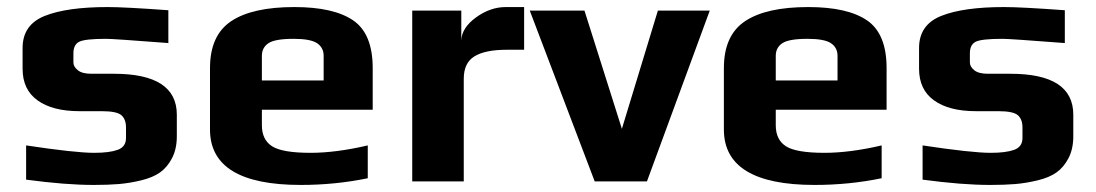

<svg xmlns="http://www.w3.org/2000/svg" viewBox="-20 -514 3105 544"><path d="M481 -189C481 -266.3 421.7 -305 303 -305H239C221.7 -305 208.8 -308.3 200.5 -315C192.2 -321.7 188 -329 188 -337V-363C188 -379 193.3 -389.8 204 -395.5C214.7 -401.2 240.3 -404 281 -404C294.3 -404 353 -400 457 -392V-485C374.3 -491 317 -494 285 -494C208.3 -494 149 -485.7 107 -469C65 -452.3 44 -422 44 -378V-319C44 -279.7 58.2 -249.8 86.5 -229.5C114.8 -209.2 154.3 -199 205 -199H268C296.7 -199 315.3 -195.2 324 -187.5C332.7 -179.8 337 -168.3 337 -153V-123C337 -106.3 329.2 -95.2 313.5 -89.5C297.8 -83.8 275.7 -81 247 -81C211 -81 146.7 -88 54 -102V-5C128.7 5 192.3 10 245 10C272.3 10 296.2 9.2 316.5 7.5C336.8 5.8 358 2.3 380 -3C402 -8.3 419.8 -15.8 433.5 -25.5C447.2 -35.2 458.5 -48.7 467.5 -66C476.5 -83.3 481 -104 481 -128Z M1036 -203V-321C1036 -385.7 1017.7 -430.7 981 -456C944.3 -481.3 888.7 -494 814 -494C734.7 -494 675 -480.7 635 -454C595 -427.3 575 -383 575 -321V-147C575 -42.3 660.7 10 832 10C897.3 10 960.7 3.7 1022 -9V-102C962 -88 908 -81 860 -81C806.7 -81 770.3 -87.2 751 -99.5C731.7 -111.8 722 -131.7 722 -159V-203ZM897 -286H722V-356C722 -371.3 728.2 -383.2 740.5 -391.5C752.8 -399.8 776.7 -404 812 -404C844 -404 866.2 -399.8 878.5 -391.5C890.8 -383.2 897 -371.3 897 -356Z M1465 -373V-494H1413C1383.7 -494 1355.5 -484.2 1328.5 -464.5C1301.5 -444.8 1287.7 -423 1287 -399V-484H1148V0H1294V-291C1294 -321 1304.2 -342.2 1324.5 -354.5C1344.8 -366.8 1375 -373 1415 -373Z M1991 -484H1844L1742 -149L1636 -484H1481L1665 0H1813Z M2492 -203V-321C2492 -385.7 2473.7 -430.7 2437 -456C2400.3 -481.3 2344.7 -494 2270 -494C2190.7 -494 2131 -480.7 2091 -454C2051 -427.3 2031 -383 2031 -321V-147C2031 -42.3 2116.7 10 2288 10C2353.3 10 2416.7 3.7 2478 -9V-102C2418 -88 2364 -81 2316 -81C2262.7 -81 2226.3 -87.2 2207 -99.5C2187.7 -111.8 2178 -131.7 2178 -159V-203ZM2353 -286H2178V-356C2178 -371.3 2184.2 -383.2 2196.5 -391.5C2208.8 -399.8 2232.7 -404 2268 -404C2300 -404 2322.2 -399.8 2334.5 -391.5C2346.8 -383.2 2353 -371.3 2353 -356Z M3021 -189C3021 -266.3 2961.7 -305 2843 -305H2779C2761.7 -305 2748.8 -308.3 2740.5 -315C2732.2 -321.7 2728 -329 2728 -337V-363C2728 -379 2733.3 -389.8 2744 -395.5C2754.7 -401.2 2780.3 -404 2821 -404C2834.3 -404 2893 -400 2997 -392V-485C2914.3 -491 2857 -494 2825 -494C2748.3 -494 2689 -485.7 2647 -469C2605 -452.3 2584 -422 2584 -378V-319C2584 -279.7 2598.2 -249.8 2626.5 -229.5C2654.8 -209.2 2694.3 -199 2745 -199H2808C2836.7 -199 2855.3 -195.2 2864 -187.5C2872.7 -179.8 2877 -168.3 2877 -153V-123C2877 -106.3 2869.2 -95.2 2853.5 -89.5C2837.8 -83.8 2815.7 -81 2787 -81C2751 -81 2686.7 -88 2594 -102V-5C2668.7 5 2732.3 10 2785 10C2812.3 10 2836.2 9.2 2856.5 7.5C2876.8 5.8 2898 2.3 2920 -3C2942 -8.3 2959.8 -15.8 2973.5 -25.5C2987.2 -35.2 2998.5 -48.7 3007.5 -66C3016.5 -83.3 3021 -104 3021 -128Z"/></svg>

Font: Play
Style: Bold
Weight: 700
Designer: Jonas Hecksher
Foundry: Jonas Hecksher, Playtypeª, e-types AS
Version: Version 1.002